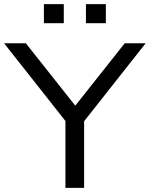

<svg xmlns="http://www.w3.org/2000/svg" viewBox="-28 -916 730 936"><path d="M291 0V-362L310 -302L-8 -705H98L346 -392H332L580 -705H682L364 -302L382 -362V0ZM391 -803V-896H488V-803ZM186 -803V-896H283V-803Z"/></svg>

Font: Nunito Sans 10pt SemiExpanded
Style: Regular
Weight: 400
Width: 6
Designer: Vernon Adams
Foundry: Vernon Adams
Version: Version 3.101;gftools[0.9.27]